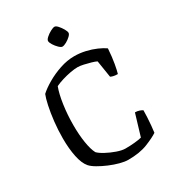

<svg xmlns="http://www.w3.org/2000/svg" viewBox="-219 -1060 1071 1183"><g transform="rotate(-30 316.0 -469.0)"><path d="M341 0Q317 0 283 -9Q249 -18 213.5 -33Q178 -48 149 -65Q120 -82 106 -98Q81 -127 69 -185Q57 -243 57 -316Q57 -375 63.5 -433Q70 -491 80 -537.5Q90 -584 100 -608Q127 -633 171.5 -659Q216 -685 268 -702.5Q320 -720 370 -720Q410 -720 449 -711Q488 -702 521 -687.5Q554 -673 575 -658Q571 -598 563 -553.5Q555 -509 549 -490Q529 -490 516.5 -493.5Q504 -497 499 -500L480 -620Q469 -626 445 -633Q421 -640 396 -645.5Q371 -651 355 -651Q333 -651 303 -645.5Q273 -640 243.5 -631Q214 -622 191 -611Q174 -567 164 -497Q154 -427 154 -355Q154 -285 163 -229Q172 -173 188 -143Q202 -128 233.5 -111Q265 -94 300.5 -81.5Q336 -69 361 -69Q394 -69 425.5 -72Q457 -75 476 -80L522 -233Q539 -233 553 -228Q567 -223 574 -218Q574 -198 572.5 -169.5Q571 -141 568.5 -113Q566 -85 563 -64Q535 -45 479 -22.5Q423 0 341 0ZM338 -807Q329 -807 314.5 -821Q300 -835 289 -852.5Q278 -870 278 -881Q278 -891 293 -904.5Q308 -918 327 -928Q346 -938 356 -938Q366 -938 379 -923.5Q392 -909 402.5 -891Q413 -873 413 -862Q413 -853 399.5 -840Q386 -827 368 -817Q350 -807 338 -807Z"/></g></svg>

Font: Texturina 72pt Medium
Style: Regular
Weight: 500
Designer: Guillermo Torres Carreño
Foundry: Omnibus-Type
Version: Version 1.002; ttfautohint (v1.8.3)